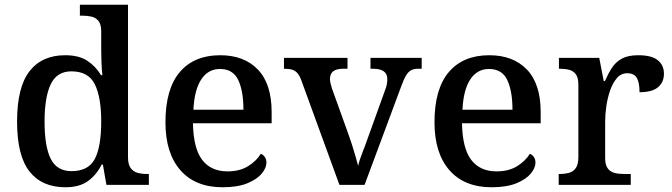

<svg xmlns="http://www.w3.org/2000/svg" viewBox="-20 -780 2836 810"><path d="M256 10Q157 10 104.5 -56.5Q52 -123 52 -267Q52 -412 104.5 -479.5Q157 -547 255 -547Q313 -547 348.5 -523.5Q384 -500 406 -463H412Q409 -487 408 -517.5Q407 -548 407 -573V-648Q407 -677 395.5 -691.5Q384 -706 365.5 -710Q347 -714 325 -714H317V-760H520V-116Q520 -87 531 -71.5Q542 -56 560 -51Q578 -46 600 -46H608V0H429L414 -86H409Q387 -42 351 -16Q315 10 256 10ZM282 -58Q353 -58 380 -109.5Q407 -161 407 -268Q407 -370 380 -424.5Q353 -479 281 -479Q220 -479 194 -424.5Q168 -370 168 -267Q168 -162 194 -110Q220 -58 282 -58Z M919 10Q804 10 741 -62Q678 -134 678 -264Q678 -405 738.5 -476Q799 -547 909 -547Q1010 -547 1068 -486.5Q1126 -426 1126 -307V-260H794Q796 -154 833 -105.5Q870 -57 940 -57Q992 -57 1027.5 -79.5Q1063 -102 1080 -131Q1090 -128 1097 -118Q1104 -108 1104 -94Q1104 -72 1084.5 -48Q1065 -24 1024 -7Q983 10 919 10ZM1007 -317Q1007 -396 985 -442.5Q963 -489 908 -489Q858 -489 829 -445Q800 -401 796 -317Z M1252 -439Q1245 -459 1235.5 -470.5Q1226 -482 1212.5 -486Q1199 -490 1178 -490V-536H1446V-490H1428Q1400 -490 1386 -479.5Q1372 -469 1372 -446Q1372 -438 1374.5 -428.5Q1377 -419 1380 -408L1448 -219Q1456 -197 1464.5 -171Q1473 -145 1479.5 -121.5Q1486 -98 1491 -80Q1495 -101 1509 -136.5Q1523 -172 1534 -204L1605 -401Q1610 -413 1612 -424.5Q1614 -436 1614 -446Q1614 -468 1599 -479Q1584 -490 1553 -490H1543V-536H1759V-490H1744Q1727 -490 1715 -484Q1703 -478 1693 -461.5Q1683 -445 1672 -414L1518 0H1412Z M2054 10Q1939 10 1876 -62Q1813 -134 1813 -264Q1813 -405 1873.5 -476Q1934 -547 2044 -547Q2145 -547 2203 -486.5Q2261 -426 2261 -307V-260H1929Q1931 -154 1968 -105.5Q2005 -57 2075 -57Q2127 -57 2162.5 -79.5Q2198 -102 2215 -131Q2225 -128 2232 -118Q2239 -108 2239 -94Q2239 -72 2219.5 -48Q2200 -24 2159 -7Q2118 10 2054 10ZM2142 -317Q2142 -396 2120 -442.5Q2098 -489 2043 -489Q1993 -489 1964 -445Q1935 -401 1931 -317Z M2337 0V-46H2340Q2363 -46 2381 -51Q2399 -56 2409.5 -71.5Q2420 -87 2420 -118V-422Q2420 -452 2409.5 -466.5Q2399 -481 2381 -485.5Q2363 -490 2341 -490H2338V-536H2508L2527 -438H2532Q2546 -470 2562 -494.5Q2578 -519 2604 -533Q2630 -547 2673 -547Q2729 -547 2755 -526Q2781 -505 2781 -469Q2781 -433 2756 -412Q2731 -391 2678 -391Q2678 -432 2666.5 -451.5Q2655 -471 2626 -471Q2600 -471 2582.5 -450.5Q2565 -430 2554 -398.5Q2543 -367 2538 -332Q2533 -297 2533 -268V-113Q2533 -84 2544 -69.5Q2555 -55 2572.5 -50.5Q2590 -46 2611 -46H2641V0Z"/></svg>

Font: Noto Rashi Hebrew Medium
Style: Regular
Weight: 500
Version: Version 1.006